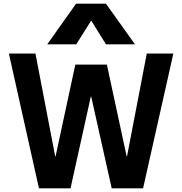

<svg xmlns="http://www.w3.org/2000/svg" viewBox="-20 -1020 987 1040"><path d="M191 0 28 -730H172L279 -173H281L388 -670H559L666 -173H668L775 -730H919L755 0H585L474 -497H472L362 0ZM236 -780 392 -1000H554L711 -780H554L475 -907H473L393 -780Z"/></svg>

Font: M PLUS 2
Style: Bold
Weight: 700
Designer: Coji Morishita
Foundry: UNDERFOREST DESIGN
Version: Version 1.001